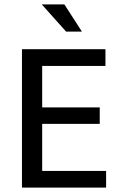

<svg xmlns="http://www.w3.org/2000/svg" viewBox="-20 -854 547 874"><path d="M80 -630H460V-554H172V-365H434V-290H172V-76H463V0H80ZM170 -834H273L353 -710H281Z"/></svg>

Font: Mukta Vaani
Style: Regular
Weight: 400
Designer: Noopur Datye, Girish Dalvi, Yashodeep Gholap, Pallavi Karambelkar
Foundry: Ek Type
Version: Version 2.538;PS 1.000;hotconv 16.6.51;makeotf.lib2.5.65220;